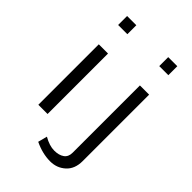

<svg xmlns="http://www.w3.org/2000/svg" viewBox="-254 -789 1060 1060"><g transform="rotate(45 275.5 -259.0)"><path d="M229 145 243 91Q288 117 326 117Q362 117 384 101.5Q406 86 406 54V-472H478V47Q478 108 441 141.5Q404 175 352 175Q292 175 229 145ZM406 -623V-693H477V-623ZM85 0V-472H157V0ZM85 -623V-693H157V-623Z"/></g></svg>

Font: Coval
Style: ExtraLight
Weight: 250
Foundry: Context Ltd
Version: Version 001.000